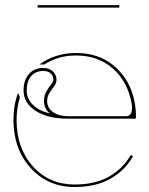

<svg xmlns="http://www.w3.org/2000/svg" viewBox="-20 -730 585 752"><path d="M447.3 -700.2H127.4V-710H447.3ZM175.8 -285.2Q152.3 -304.7 152.3 -334.5Q152.3 -355.5 161.6 -371.8Q170.9 -388.2 179.9 -398.9Q189 -409.7 189 -417Q189 -432.6 178.5 -442.4Q168 -452.1 148.9 -452.1Q119.6 -452.1 102.1 -431.9Q84.5 -411.6 84.5 -376Q84.5 -344.2 107.9 -320.3Q131.3 -296.4 175.8 -285.2ZM277.3 -522.5Q383.3 -522.5 448 -451.4Q512.7 -380.4 512.7 -270Q512.7 -265.1 507.3 -265.1H245.6Q167.5 -265.1 119.9 -295.7Q72.3 -326.2 72.3 -376Q72.3 -416 93.3 -439.9Q114.3 -463.9 148.9 -463.9Q171.9 -463.9 186.5 -450.9Q201.2 -438 201.2 -417Q201.2 -404.3 191.9 -392.1Q182.6 -379.9 173.6 -365.7Q164.6 -351.6 164.6 -334.5Q164.6 -307.6 187.3 -291.3Q210 -274.9 247.1 -274.9H474.6Q497.1 -274.9 497.1 -309.1Q497.1 -317.4 495.6 -324.2Q480.5 -409.7 422.6 -461.2Q364.7 -512.7 277.3 -512.7Q209 -512.7 153.3 -477.5H134.3Q196.8 -522.5 277.3 -522.5ZM50.8 -366.2 58.1 -349.1Q44.9 -306.6 44.9 -259.8Q44.9 -149.9 108.6 -78.6Q172.4 -7.3 272.5 -7.3Q353 -7.3 407.5 -38.6Q461.9 -69.8 492.2 -123L501 -118.2Q469.7 -62.5 412.6 -30Q355.5 2.4 272.5 2.4Q167.5 2.4 100.1 -72Q32.7 -146.5 32.7 -259.8Q32.7 -318.4 50.8 -366.2Z"/></svg>

Font: ZnikomitNo24
Style: Thin
Weight: 300
Designer: gluk
Foundry: gluk
Version: Version 0.55